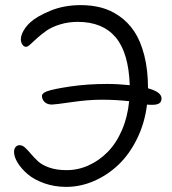

<svg xmlns="http://www.w3.org/2000/svg" viewBox="-20 -690 675 755"><path d="M240.2 44.9Q194.3 44.9 154.3 30.8Q114.3 16.6 89.1 -4.9Q64 -26.4 49.6 -49.8Q35.2 -73.2 35.2 -92.8Q35.2 -104.5 41.3 -111.8Q47.4 -119.1 57.1 -119.1Q68.4 -119.1 79.1 -109.1Q89.8 -99.1 101.8 -84.7Q113.8 -70.3 129.6 -55.7Q145.5 -41 174.1 -31Q202.6 -21 240.2 -21Q285.6 -20.5 327.6 -39.3Q369.6 -58.1 403.3 -92.3Q437 -126.5 459.5 -178.2Q481.9 -230 487.8 -292Q438 -297.9 378.9 -297.9Q326.7 -297.9 261 -288.3Q195.3 -278.8 184.1 -278.8Q166 -278.8 155.5 -288.8Q145 -298.8 145 -313Q145 -323.7 165 -331.1Q190.9 -340.3 257.6 -350.1Q324.2 -359.9 401.9 -359.9Q443.8 -359.9 490.2 -355Q485.8 -482.9 434.6 -543.5Q383.3 -604 286.1 -604Q249 -604 216.3 -594Q183.6 -584 162.8 -569.3Q142.1 -554.7 126.2 -540.3Q110.4 -525.9 99.6 -515.9Q88.9 -505.9 83 -505.9Q73.7 -505.9 67.9 -514.9Q62 -523.9 62 -535.2Q62 -550.8 72.3 -568.8Q82.5 -586.9 99.1 -602.1Q124.5 -625.5 178 -647.7Q231.4 -669.9 297.9 -669.9Q340.3 -669.9 377.7 -660.2Q415 -650.4 449.5 -626.5Q483.9 -602.5 508.3 -565.9Q532.7 -529.3 547.4 -472.2Q562 -415 562 -342.8Q615.2 -328.1 615.2 -303.2Q615.2 -289.6 606.2 -283.7Q597.2 -277.8 578.1 -277.8Q564.9 -277.8 558.1 -278.8Q549.3 -206.1 519 -144.5Q488.8 -83 445.6 -42Q402.3 -1 349.1 22Q295.9 44.9 240.2 44.9Z"/></svg>

Font: Shantell Sans Bouncy
Style: Regular
Weight: 300
Designer: Stephen Nixon, Anya Danilova, Shantell Martin
Foundry: Arrow Type
Version: Version 1.006;[9816181b4]